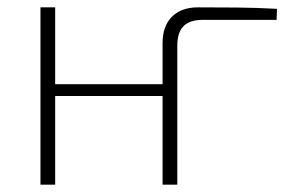

<svg xmlns="http://www.w3.org/2000/svg" viewBox="-20 -502 801 522"><path d="M130 -482V0H90V-482ZM431 -273V-241H124V-273ZM518 -482Q572 -482 625.5 -481.5Q679 -481 733 -478L732 -448H531Q496 -448 479 -431Q462 -414 462 -377V0H422V-385Q422 -431 447.5 -456.5Q473 -482 518 -482Z"/></svg>

Font: Exo 2 ExtraLight
Style: Regular
Weight: 250
Designer: Natanael Gama
Foundry: Natanael Gama
Version: Version 2.010